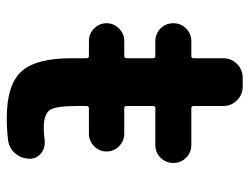

<svg xmlns="http://www.w3.org/2000/svg" viewBox="-106 -650 744 573"><g transform="rotate(90 266.5 -363.0)"><path d="M101.6 -255.9Q80.1 -255.9 64.5 -271.5Q48.8 -287.1 48.8 -308.6Q48.8 -330.1 64.5 -345.7Q80.1 -361.3 101.6 -361.3H146.5Q153.3 -361.3 153.3 -369.1V-447.3Q153.3 -454.1 146.5 -454.1H102.5Q80.1 -454.1 64.5 -469.7Q48.8 -485.4 48.8 -507.8Q48.8 -530.3 64.5 -545.9Q80.1 -561.5 102.5 -561.5H146.5Q153.3 -561.5 153.3 -568.4V-657.2Q153.3 -680.7 170.4 -697.8Q187.5 -714.8 210.9 -714.8H238.3Q261.7 -714.8 278.8 -697.8Q295.9 -680.7 295.9 -657.2V-568.4Q295.9 -561.5 302.7 -561.5H412.1Q434.6 -561.5 450.2 -545.9Q465.8 -530.3 465.8 -507.8Q465.8 -485.4 450.2 -469.7Q434.6 -454.1 412.1 -454.1H302.7Q295.9 -454.1 295.9 -447.3V-369.1Q295.9 -361.3 302.7 -361.3H378.9Q400.4 -361.3 416 -345.7Q431.6 -330.1 431.6 -308.6Q431.6 -287.1 416 -271.5Q400.4 -255.9 378.9 -255.9H302.7Q295.9 -255.9 295.9 -248V-217.8Q295.9 -155.3 308.6 -138.2Q321.3 -121.1 362.3 -121.1Q379.9 -121.1 398.4 -124Q402.3 -124 406.2 -124Q422.9 -124 436.5 -113.3Q453.1 -100.6 453.1 -80.1Q453.1 -54.7 437.5 -36.1Q421.9 -17.6 397.5 -14.6Q365.2 -10.7 332 -10.7Q233.4 -10.7 193.4 -53.7Q153.3 -96.7 153.3 -204.1V-248Q153.3 -255.9 146.5 -255.9Z"/></g></svg>

Font: Gen Jyuu Gothic Bold
Style: Bold
Weight: 700
Designer: [Source Han Sans]
Ryoko NISHIZUKA  (kana & ideographs); Paul D. Hunt (Latin, Greek & Cyrillic); Wenlong ZHANG  (bopomofo
Version: Version 1.002.20150607